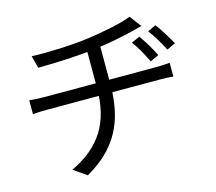

<svg xmlns="http://www.w3.org/2000/svg" viewBox="-110 -875 1197 1063"><g transform="rotate(-15 488.5 -343.0)"><path d="M815.8 -490.4 766.1 -467.5 760.9 -478.4Q744.1 -512.9 728 -540.6Q711.8 -568.4 692.5 -594.8L740.8 -616Q785.9 -551.5 815.8 -490.4ZM921.6 -529.9 872.3 -506.7Q853.9 -542.6 835.8 -572.5Q817.6 -602.4 795.7 -632L843 -654.2Q861.6 -629.4 883.2 -595.2Q904.8 -560.9 921.6 -529.9ZM464.8 -680.5Q534.9 -690.2 608.6 -705.9Q682.3 -721.7 716.6 -736.8L766.8 -670.4L712.9 -656.2Q603.1 -628.9 486.7 -613.9Q364.5 -597.5 155.6 -594.5L136.8 -665.5Q201.5 -662.7 295.1 -666.6Q388.7 -670.4 464.8 -680.5ZM440.9 -402.5V-624.6L517.8 -635.1V-403.6Q517.8 -297.5 492.8 -214.7Q467.8 -132 412.7 -66.1Q357.5 -0.2 266.6 51.5L192.1 -0.6Q318.6 -59.8 379.8 -156.2Q440.9 -252.6 440.9 -402.5ZM146.1 -429H788.5Q821.9 -429 865.5 -433V-354.2Q828.2 -357.5 790.2 -357.5H147.7Q100.6 -357.5 60.7 -354.2V-433.6Q103.4 -429 146.1 -429Z"/></g></svg>

Font: Min Sans VF VF
Style: Regular
Weight: 400
Designer: Jinseong-Kim, NotoSansCJK, Nunito
Foundry: Jinseong-Kim
Version: Version 1.420;Glyphs 3.1.2 (3151)